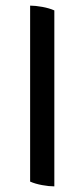

<svg xmlns="http://www.w3.org/2000/svg" viewBox="-20 -650 300 682"><path d="M173 -613V12Q154 12 129.5 7.5Q105 3 87 -5V-630Q106 -630 130.5 -625.5Q155 -621 173 -613Z"/></svg>

Font: Tiro Gurmukhi
Style: Regular
Weight: 400
Designer: Gurmukhi: John Hudson & Fiona Ross. Latin: John Hudson.
Foundry: Tiro Typeworks Ltd.
Version: Version 1.52